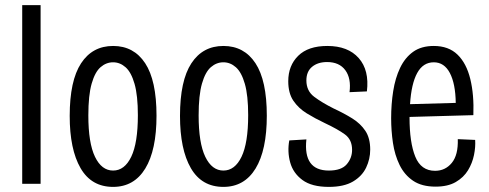

<svg xmlns="http://www.w3.org/2000/svg" viewBox="-20 -720 1917 752"><path d="M67 0V-700H139V0Z M423 12Q338 12 295.5 -61.5Q253 -135 253 -266Q253 -404 297.5 -472Q342 -540 423 -540Q504 -540 548.5 -472.5Q593 -405 593 -267Q593 -132 549 -60Q505 12 423 12ZM423 -52Q468 -52 494 -106Q520 -160 520 -269Q520 -346 507 -391.5Q494 -437 472 -456.5Q450 -476 423 -476Q396 -476 374 -457Q352 -438 339 -392.5Q326 -347 326 -268Q326 -160 352 -106Q378 -52 423 -52Z M855 12Q770 12 727.5 -61.5Q685 -135 685 -266Q685 -404 729.5 -472Q774 -540 855 -540Q936 -540 980.5 -472.5Q1025 -405 1025 -267Q1025 -132 981 -60Q937 12 855 12ZM855 -52Q900 -52 926 -106Q952 -160 952 -269Q952 -346 939 -391.5Q926 -437 904 -456.5Q882 -476 855 -476Q828 -476 806 -457Q784 -438 771 -392.5Q758 -347 758 -268Q758 -160 784 -106Q810 -52 855 -52Z M1268 12Q1201 12 1164.5 -15Q1128 -42 1116.5 -84Q1105 -126 1113 -170L1180 -174Q1167 -52 1268 -52Q1317 -52 1338 -76.5Q1359 -101 1359 -133Q1359 -173 1331 -193.5Q1303 -214 1252 -238Q1214 -256 1181.5 -276Q1149 -296 1129 -325.5Q1109 -355 1109 -402Q1109 -463 1148 -501.5Q1187 -540 1262 -540Q1343 -540 1385 -492.5Q1427 -445 1417 -362L1349 -359Q1356 -413 1332.5 -445Q1309 -477 1261 -477Q1225 -477 1202.5 -458.5Q1180 -440 1180 -405Q1180 -364 1210.5 -341Q1241 -318 1287 -295Q1328 -276 1360 -256Q1392 -236 1411 -207.5Q1430 -179 1430 -134Q1430 -97 1414 -63.5Q1398 -30 1362.5 -9Q1327 12 1268 12Z M1686 11Q1632 11 1598 -12Q1564 -35 1545 -74Q1526 -113 1519 -160.5Q1512 -208 1512 -257Q1512 -312 1520 -363Q1528 -414 1547 -454Q1566 -494 1598 -517Q1630 -540 1679 -540Q1737 -540 1772 -506Q1807 -472 1822 -410.5Q1837 -349 1834 -269L1584 -262V-260Q1584 -162 1606.5 -106.5Q1629 -51 1684 -51Q1724 -51 1749.5 -82Q1775 -113 1773 -175L1841 -172Q1843 -145 1836.5 -113Q1830 -81 1813 -53Q1796 -25 1765 -7Q1734 11 1686 11ZM1679 -476Q1637 -476 1614 -434Q1591 -392 1586 -312L1765 -317Q1764 -392 1742 -434Q1720 -476 1679 -476Z"/></svg>

Font: Bricolage Grotesque 10pt Condensed Light
Style: Regular
Weight: 300
Width: 3
Designer: Mathieu Triay
Foundry: Atelier Triay
Version: Version 1.000; ttfautohint (v1.8.4.7-5d5b);gftools[0.9.32]